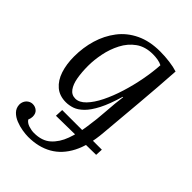

<svg xmlns="http://www.w3.org/2000/svg" viewBox="-229 -608 976 976"><g transform="rotate(45 259.0 -120.0)"><path d="M473 52 471 91 186 95 188 52ZM162 271Q144 271 119.5 267Q95 263 71 253.5Q47 244 31 227.5Q15 211 14 187Q14 173 20 161.5Q26 150 37 143Q48 136 61 136Q79 136 92.5 147.5Q106 159 106 182Q106 194 100 208Q110 223 130.5 229.5Q151 236 169 236Q226 236 259.5 206Q293 176 311 126.5Q329 77 337 19Q346 -40 350 -101.5Q354 -163 361 -213H358Q337 -141 314 -96.5Q291 -52 267 -28.5Q243 -5 219.5 3Q196 11 173 11Q127 11 97 -14.5Q67 -40 52.5 -84Q38 -128 38 -183Q38 -248 55.5 -306.5Q73 -365 108.5 -411.5Q144 -458 199.5 -484.5Q255 -511 330 -511Q364 -511 398.5 -506.5Q433 -502 457 -494Q453 -434 448.5 -372Q444 -310 438.5 -249Q433 -188 428 -129Q423 -70 418 -14Q410 83 377.5 146Q345 209 290.5 240Q236 271 162 271ZM194 -36Q222 -36 248.5 -63.5Q275 -91 297.5 -136.5Q320 -182 337.5 -238Q355 -294 366 -352.5Q377 -411 380 -462Q367 -469 349.5 -472Q332 -475 314 -475Q259 -475 222 -448.5Q185 -422 163 -379.5Q141 -337 131.5 -289.5Q122 -242 122 -200Q122 -154 128.5 -117Q135 -80 151 -58Q167 -36 194 -36Z"/></g></svg>

Font: Lora Italic
Style: Italic
Weight: 400
Italic angle: -3°
Designer: Olga Karpushina, Alexei Vanyashin (Cyrillic)
Foundry: Cyreal
Version: Version 2.210; ttfautohint (v1.8.1.43-b0c9)